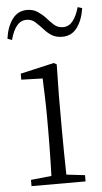

<svg xmlns="http://www.w3.org/2000/svg" viewBox="-57 -790 439 824"><g transform="rotate(-5 162.5 -377.5)"><path d="M195.8 -377V-226.1Q195.8 -185.5 196.5 -131.3Q197.3 -77.1 198.2 -36.1L277.8 -26.9V0H44.9V-26.9L133.8 -36.1Q134.8 -63.5 135.5 -97.7Q136.2 -131.8 136.7 -165.8Q137.2 -199.7 137.2 -226.1V-280.8Q137.2 -332 135.7 -375Q134.3 -418 132.8 -456.1L41 -459V-484.9L186 -518.1L198.2 -511.2ZM309.1 -748 328.1 -742.2Q320.3 -690.4 296.6 -658.7Q272.9 -627 232.9 -627Q205.1 -627 186.3 -639.2Q167.5 -651.4 153.8 -668Q137.7 -685.1 122.6 -699Q107.4 -712.9 85 -712.9Q60.1 -712.9 43.2 -691.9Q26.4 -670.9 16.1 -631.8L-2.9 -639.2Q3.9 -689.9 27.8 -722.4Q51.8 -754.9 90.8 -754.9Q118.2 -754.9 137.5 -741.7Q156.7 -728.5 170.9 -712.9Q186.5 -694.8 201.9 -681.4Q217.3 -668 240.2 -668Q264.6 -668 281.5 -689Q298.3 -710 309.1 -748Z"/></g></svg>

Font: Source Han Serif CN ExtraLight
Style: Regular
Weight: 250
Designer: Ryoko NISHIZUKA  (kana & ideographs); Frank Grießhammer (Latin, Greek & Cyrillic); Wenlong ZHANG  (bopomofo); Sandoll Co
Foundry: Adobe Systems Incorporated
Version: Version 1.001;PS 1.001;hotconv 16.6.54;makeotf.lib2.5.65590